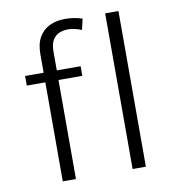

<svg xmlns="http://www.w3.org/2000/svg" viewBox="-78 -756 754 826"><g transform="rotate(-10 299.0 -343.0)"><path d="M130 0V-556Q130 -601 147 -630Q164 -659 193.5 -672.8Q223 -686.5 260 -686.5Q278.5 -686.5 297.5 -683.8Q316.5 -681 335.5 -674.5L324.5 -627Q308.5 -633.5 293 -636.8Q277.5 -640 263.5 -640Q246.5 -640 229 -633.5Q211.5 -627 199.5 -609Q187.5 -591 187.5 -555.5V0ZM49 -432.5V-474.5H291.5V-432.5ZM435 0V-680H493V0Z"/></g></svg>

Font: Karla Light
Style: Regular
Weight: 300
Designer: Jonathan Pinhorn
Version: Version 2.004;gftools[0.9.33]